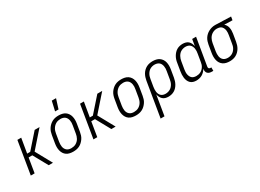

<svg xmlns="http://www.w3.org/2000/svg" viewBox="-33 -1595 3589 2654"><g transform="rotate(-30 1761.5 -268.5)"><path d="M26 0 112 -520H173L134 -288H183L388 -520H466L413 -460L237 -260L380 0H312L184 -232H125L87 0Z M760 -600 795 -752H863L815 -600ZM702 8Q673 8 645.5 2Q618 -4 596 -19Q574 -34 560 -56.5Q546 -79 539.5 -105.5Q533 -132 533 -160.5Q533 -189 538 -218L558 -338Q562 -363 570 -387.5Q578 -412 592.5 -434.5Q607 -457 627.5 -476Q648 -495 672 -507Q696 -519 721 -523.5Q746 -528 771 -528Q800 -528 827.5 -522Q855 -516 877 -501Q899 -486 913.5 -463.5Q928 -441 934.5 -414.5Q941 -388 941 -359.5Q941 -331 936 -302L916 -182Q912 -157 904 -132.5Q896 -108 881 -85.5Q866 -63 846 -44Q826 -25 802 -13Q778 -1 752.5 3.5Q727 8 702 8ZM702 -47Q720 -47 739.5 -51Q759 -55 776 -64.5Q793 -74 807.5 -88.5Q822 -103 831.5 -120Q841 -137 846.5 -155Q852 -173 855 -191L875 -311Q879 -331 879.5 -350.5Q880 -370 876.5 -388.5Q873 -407 864.5 -423.5Q856 -440 841.5 -451.5Q827 -463 809 -468Q791 -473 771 -473Q753 -473 734 -469Q715 -465 698 -455.5Q681 -446 666.5 -431.5Q652 -417 642 -400Q632 -383 626.5 -365Q621 -347 618 -329L598 -209Q595 -189 594.5 -169.5Q594 -150 597 -131.5Q600 -113 609 -96.5Q618 -80 632 -68.5Q646 -57 664 -52Q682 -47 702 -47Z M1026 0 1112 -520H1173L1134 -288H1183L1388 -520H1466L1413 -460L1237 -260L1380 0H1312L1184 -232H1125L1087 0Z M1702 8Q1673 8 1645.5 2Q1618 -4 1596 -19Q1574 -34 1560 -56.5Q1546 -79 1539.5 -105.5Q1533 -132 1533 -160.5Q1533 -189 1538 -218L1558 -338Q1562 -363 1570 -387.5Q1578 -412 1592.5 -434.5Q1607 -457 1627.5 -476Q1648 -495 1672 -507Q1696 -519 1721 -523.5Q1746 -528 1771 -528Q1800 -528 1827.5 -522Q1855 -516 1877 -501Q1899 -486 1913.5 -463.5Q1928 -441 1934.5 -414.5Q1941 -388 1941 -359.5Q1941 -331 1936 -302L1916 -182Q1912 -157 1904 -132.5Q1896 -108 1881 -85.5Q1866 -63 1846 -44Q1826 -25 1802 -13Q1778 -1 1752.5 3.5Q1727 8 1702 8ZM1702 -47Q1720 -47 1739.5 -51Q1759 -55 1776 -64.5Q1793 -74 1807.5 -88.5Q1822 -103 1831.5 -120Q1841 -137 1846.5 -155Q1852 -173 1855 -191L1875 -311Q1879 -331 1879.5 -350.5Q1880 -370 1876.5 -388.5Q1873 -407 1864.5 -423.5Q1856 -440 1841.5 -451.5Q1827 -463 1809 -468Q1791 -473 1771 -473Q1753 -473 1734 -469Q1715 -465 1698 -455.5Q1681 -446 1666.5 -431.5Q1652 -417 1642 -400Q1632 -383 1626.5 -365Q1621 -347 1618 -329L1598 -209Q1595 -189 1594.5 -169.5Q1594 -150 1597 -131.5Q1600 -113 1609 -96.5Q1618 -80 1632 -68.5Q1646 -57 1664 -52Q1682 -47 1702 -47Z M1974 215 2066 -338Q2070 -362 2078 -386.5Q2086 -411 2099 -433.5Q2112 -456 2131.5 -475Q2151 -494 2174 -506Q2197 -518 2222.5 -523Q2248 -528 2272 -528Q2301 -528 2328 -522Q2355 -516 2377 -501Q2399 -486 2414 -463.5Q2429 -441 2435 -414.5Q2441 -388 2441 -359.5Q2441 -331 2436 -302L2416 -182Q2412 -159 2404.5 -135.5Q2397 -112 2385 -90Q2373 -68 2355.5 -48.5Q2338 -29 2315.5 -16Q2293 -3 2269 2.5Q2245 8 2221 8Q2195 8 2171.5 1Q2148 -6 2131 -22Q2114 -38 2103.5 -59.5Q2093 -81 2089 -106L2036 215ZM2207 -47Q2225 -47 2243.5 -51.5Q2262 -56 2279 -65.5Q2296 -75 2309.5 -89.5Q2323 -104 2332.5 -121Q2342 -138 2347 -155.5Q2352 -173 2355 -191L2375 -311Q2379 -331 2379.5 -350.5Q2380 -370 2376.5 -388.5Q2373 -407 2365 -423.5Q2357 -440 2342.5 -451.5Q2328 -463 2310 -468Q2292 -473 2272 -473Q2254 -473 2236 -468.5Q2218 -464 2201 -454.5Q2184 -445 2171 -430.5Q2158 -416 2148.5 -399Q2139 -382 2134 -364Q2129 -346 2126 -329L2107 -215Q2104 -195 2103 -175.5Q2102 -156 2104.5 -137Q2107 -118 2115 -100.5Q2123 -83 2136.5 -70.5Q2150 -58 2168.5 -52.5Q2187 -47 2207 -47Z M2667 8Q2640 8 2616 0.5Q2592 -7 2574.5 -24Q2557 -41 2547 -64.5Q2537 -88 2534 -113Q2531 -138 2532 -164.5Q2533 -191 2538 -218L2558 -338Q2561 -361 2568.5 -384.5Q2576 -408 2588.5 -430Q2601 -452 2618.5 -471.5Q2636 -491 2658 -504Q2680 -517 2704 -522.5Q2728 -528 2752 -528Q2778 -528 2802 -521Q2826 -514 2843 -498Q2860 -482 2870 -460.5Q2880 -439 2884 -414L2902 -520H2964L2891 -83Q2890 -76 2891 -69Q2892 -62 2896 -57Q2900 -52 2906.5 -49.5Q2913 -47 2921 -47H2935V8H2912Q2893 8 2875 3Q2857 -2 2845 -15Q2833 -28 2829.5 -46Q2826 -64 2829 -83L2830 -88Q2818 -66 2800 -47Q2782 -28 2760.5 -15.5Q2739 -3 2714.5 2.5Q2690 8 2667 8ZM2698 -47Q2716 -47 2734 -51Q2752 -55 2769 -64Q2786 -73 2799.5 -86.5Q2813 -100 2823 -116Q2833 -132 2838 -149.5Q2843 -167 2846 -185L2866 -305Q2870 -325 2871 -344.5Q2872 -364 2869 -383Q2866 -402 2858 -419.5Q2850 -437 2836.5 -449.5Q2823 -462 2804.5 -467.5Q2786 -473 2766 -473Q2748 -473 2730 -468.5Q2712 -464 2694.5 -454.5Q2677 -445 2664 -430.5Q2651 -416 2641.5 -399Q2632 -382 2626.5 -364.5Q2621 -347 2618 -329L2598 -209Q2595 -189 2594 -169.5Q2593 -150 2596.5 -132Q2600 -114 2607.5 -97.5Q2615 -81 2628.5 -69Q2642 -57 2660 -52Q2678 -47 2698 -47Z M3201 8Q3172 8 3145 2Q3118 -4 3096 -19Q3074 -34 3059.5 -56.5Q3045 -79 3039 -105.5Q3033 -132 3033 -160.5Q3033 -189 3038 -218L3058 -338Q3062 -362 3070 -386.5Q3078 -411 3092 -433Q3106 -455 3126 -473Q3146 -491 3169.5 -503Q3193 -515 3217.5 -521.5Q3242 -528 3267 -528H3281L3523 -520L3514 -465L3384 -469Q3401 -455 3412 -436Q3423 -417 3427.5 -395Q3432 -373 3432 -349.5Q3432 -326 3428 -302L3408 -182Q3404 -158 3396 -133.5Q3388 -109 3374.5 -86.5Q3361 -64 3341.5 -45Q3322 -26 3299 -14Q3276 -2 3250.5 3Q3225 8 3201 8ZM3201 -47Q3219 -47 3237.5 -51.5Q3256 -56 3272.5 -65.5Q3289 -75 3302.5 -89.5Q3316 -104 3325.5 -121Q3335 -138 3340 -156Q3345 -174 3347 -191L3367 -311Q3370 -330 3371.5 -348Q3373 -366 3370.5 -383.5Q3368 -401 3361.5 -417Q3355 -433 3344 -445.5Q3333 -458 3316.5 -464.5Q3300 -471 3282 -472L3272 -473H3263Q3245 -473 3227 -467.5Q3209 -462 3193 -452.5Q3177 -443 3163.5 -428.5Q3150 -414 3141 -397.5Q3132 -381 3126.5 -363.5Q3121 -346 3118 -329L3098 -209Q3095 -189 3094.5 -169.5Q3094 -150 3097 -131.5Q3100 -113 3108.5 -96.5Q3117 -80 3131 -68.5Q3145 -57 3163 -52Q3181 -47 3201 -47Z"/></g></svg>

Font: Iosevka SS18 Light
Style: Italic
Weight: 300
Italic angle: -9°
Monospace: yes
Designer: Belleve Invis
Foundry: Belleve Invis
Version: Version 25.1.1; ttfautohint (v1.8.4)